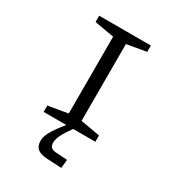

<svg xmlns="http://www.w3.org/2000/svg" viewBox="-208 -776 1031 1132"><g transform="rotate(30 307.0 -210.5)"><path d="M131 0V-43L264 -66V-589L131 -612V-655H483V-612L351 -589V-66L483 -43V0H332Q300 44 285 74.5Q270 105 270 128Q270 150 281 160Q292 170 316 171L392 176L386 234L291 229Q243 227 221.5 209.5Q200 192 200 155Q200 127 220 91.5Q240 56 285 0Z"/></g></svg>

Font: Intel One Mono
Style: Regular
Weight: 400
Monospace: yes
Designer: Fred Shallcrass
Foundry: Frere-Jones Type LLC
Version: Version 1.400;hotconv 1.1.0;makeotfexe 2.6.0;FJTRelease1.4